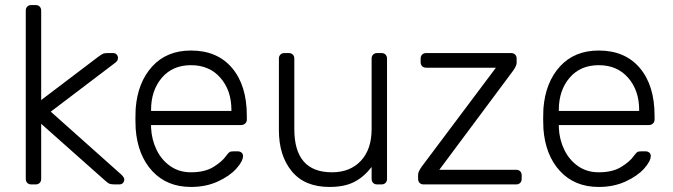

<svg xmlns="http://www.w3.org/2000/svg" viewBox="-20 -730 2662 760"><path d="M459 -40Q472 -28 472 -20Q472 -11 466.5 -5.5Q461 0 452 0H436Q421 0 414 -2.5Q407 -5 394 -17L143 -240V-22Q143 -12 137 -6Q131 0 121 0H104Q94 0 88 -6Q82 -12 82 -22V-688Q82 -698 88 -704Q94 -710 104 -710H121Q131 -710 137 -704Q143 -698 143 -688V-334L366 -503Q382 -515 388 -517.5Q394 -520 408 -520H427Q436 -520 441.5 -514.5Q447 -509 447 -500Q447 -489 434 -480L181 -288Z M957 -272V-257Q957 -247 950.5 -241Q944 -235 934 -235H578V-225Q580 -178 599.5 -137.5Q619 -97 654 -72.5Q689 -48 736 -48Q791 -48 825.5 -69.5Q860 -91 875 -113Q884 -125 888.5 -128Q893 -131 905 -131H921Q930 -131 936 -126Q942 -121 942 -113Q942 -92 915.5 -62.5Q889 -33 842 -11.5Q795 10 736 10Q641 10 583 -52.5Q525 -115 517 -220L516 -260L517 -300Q525 -404 582.5 -467Q640 -530 736 -530Q840 -530 898.5 -461Q957 -392 957 -272ZM896 -291V-295Q896 -372 852.5 -422Q809 -472 736 -472Q663 -472 620.5 -422Q578 -372 578 -295V-291Z M1106 -520H1123Q1133 -520 1139 -514Q1145 -508 1145 -498V-219Q1145 -48 1294 -48Q1366 -48 1408.5 -93.5Q1451 -139 1451 -219V-498Q1451 -508 1457 -514Q1463 -520 1473 -520H1490Q1500 -520 1506 -514Q1512 -508 1512 -498V-22Q1512 -12 1506 -6Q1500 0 1490 0H1473Q1463 0 1457 -6Q1451 -12 1451 -22V-69Q1421 -30 1382.5 -10Q1344 10 1284 10Q1186 10 1135 -52Q1084 -114 1084 -214V-498Q1084 -508 1090 -514Q1096 -520 1106 -520Z M2045 -36V-22Q2045 -12 2039 -6Q2033 0 2023 0H1657Q1647 0 1641 -6Q1635 -12 1635 -22V-39Q1635 -50 1649 -70L1943 -462H1667Q1657 -462 1651 -468Q1645 -474 1645 -484V-498Q1645 -508 1651 -514Q1657 -520 1667 -520H2003Q2013 -520 2019 -514Q2025 -508 2025 -498V-481Q2025 -470 2011 -450L1719 -58H2023Q2033 -58 2039 -52Q2045 -46 2045 -36Z M2571 -272V-257Q2571 -247 2564.5 -241Q2558 -235 2548 -235H2192V-225Q2194 -178 2213.5 -137.5Q2233 -97 2268 -72.5Q2303 -48 2350 -48Q2405 -48 2439.5 -69.5Q2474 -91 2489 -113Q2498 -125 2502.5 -128Q2507 -131 2519 -131H2535Q2544 -131 2550 -126Q2556 -121 2556 -113Q2556 -92 2529.5 -62.5Q2503 -33 2456 -11.5Q2409 10 2350 10Q2255 10 2197 -52.5Q2139 -115 2131 -220L2130 -260L2131 -300Q2139 -404 2196.5 -467Q2254 -530 2350 -530Q2454 -530 2512.5 -461Q2571 -392 2571 -272ZM2510 -291V-295Q2510 -372 2466.5 -422Q2423 -472 2350 -472Q2277 -472 2234.5 -422Q2192 -372 2192 -295V-291Z"/></svg>

Font: Rubik
Style: Regular
Weight: 300
Designer: Hubert & Fischer
Foundry: Hubert & Fischer
Version: Version 1.100